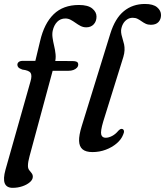

<svg xmlns="http://www.w3.org/2000/svg" viewBox="-27 -738 813 945"><path d="M190 -389.5 207.5 -438 330.5 -437.5Q344 -437.5 351 -433.8Q358 -430 358 -420Q358 -411.5 351.5 -404.5Q345 -397.5 334.2 -393.5Q323.5 -389.5 309 -389.5ZM58.5 -419Q58.5 -427.5 65.2 -433Q72 -438.5 86 -438.5H147L170.5 -536.5Q190.5 -622.5 237.2 -668Q284 -713.5 361.5 -713.5Q406 -713.5 427 -696.2Q448 -679 448 -656.5Q448 -633 434.2 -618.2Q420.5 -603.5 397.5 -603.5Q382.5 -603.5 369.5 -610.2Q356.5 -617 344.8 -625.5Q333 -634 320.8 -640.5Q308.5 -647 295 -647Q270.5 -647 254.5 -630.5Q238.5 -614 232.5 -587Q229 -571 231.8 -551.8Q234.5 -532.5 239.5 -512Q244.5 -491.5 246.5 -471Q248.5 -450.5 243.5 -431.5L118.5 30.5Q114.5 45 112.5 56.8Q110.5 68.5 110.5 78.5Q110.5 91 116.5 99Q122.5 107 128.5 114.2Q134.5 121.5 134.5 132Q134.5 146 120.2 158.5Q106 171 83.2 178.8Q60.5 186.5 35.5 186.5Q5.5 186.5 -3.5 164.5Q-12.5 142.5 0 97.5L123 -337Q131.5 -365.5 124 -378.5Q116.5 -391.5 83 -395.5Q68 -401 63.2 -406.8Q58.5 -412.5 58.5 -419ZM686.5 -718.5Q727 -718.5 746.2 -702.2Q765.5 -686 765.5 -664Q765.5 -643 753 -629.5Q740.5 -616 715.5 -616Q701 -616 690 -621.2Q679 -626.5 669.8 -633.2Q660.5 -640 650.2 -645.2Q640 -650.5 626 -650.5Q611 -650.5 598.5 -642.2Q586 -634 578.5 -620.2Q571 -606.5 569 -589.5Q568.5 -578 571 -566.8Q573.5 -555.5 577.2 -544Q581 -532.5 583.8 -519.5Q586.5 -506.5 586 -491.2Q585.5 -476 580 -457.5L481 -139.5Q467 -92 471.2 -76Q475.5 -60 493 -60Q508 -60 524.8 -68.8Q541.5 -77.5 555.5 -94.5Q562 -101 566.5 -102.8Q571 -104.5 575.5 -103Q581.5 -101 583 -93.8Q584.5 -86.5 579 -75Q570 -51.5 547 -32Q524 -12.5 493.2 -1Q462.5 10.5 428 10.5Q395.5 10.5 379.2 -3.2Q363 -17 362.2 -45Q361.5 -73 375 -116.5L516 -572.5Q539.5 -648 582.8 -683.2Q626 -718.5 686.5 -718.5Z"/></svg>

Font: Fraunces
Style: Italic
Weight: 400
Italic angle: -16°
Version: Version 1.000;[b76b70a41]